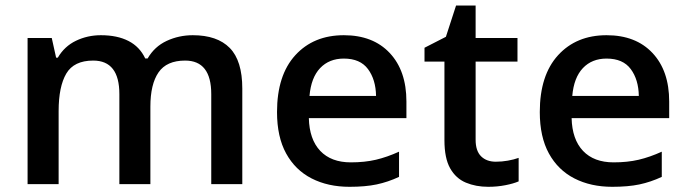

<svg xmlns="http://www.w3.org/2000/svg" viewBox="-20 -681 2542 710"><path d="M692.9 -550.8Q783.2 -550.8 829.6 -503.7Q876 -456.5 876 -353.5V0H761.2V-333Q761.2 -457 664.6 -457Q596.2 -457 566.2 -413.3Q536.1 -369.6 536.1 -286.6V0H421.4V-333Q421.4 -457 324.7 -457Q253.4 -457 225.1 -408.9Q196.8 -360.8 196.8 -270V0H82V-540.5H171.4L187.5 -467.8H193.8Q218.3 -509.8 261 -530.3Q303.7 -550.8 353 -550.8Q413.6 -550.8 455.1 -529.5Q496.6 -508.3 517.1 -464.8H525.9Q551.3 -508.8 596.4 -529.8Q641.6 -550.8 692.9 -550.8Z M1251.5 -550.8Q1359.4 -550.8 1421.1 -485.1Q1482.9 -419.4 1482.9 -305.7V-244.1H1122.1Q1124 -165.5 1164.3 -123Q1204.6 -80.6 1277.3 -80.6Q1328.6 -80.6 1370.1 -90.3Q1411.6 -100.1 1455.6 -120.1V-26.9Q1414.6 -7.8 1372.8 1Q1331.1 9.8 1272.5 9.8Q1192.9 9.8 1132.3 -21.2Q1071.8 -52.2 1038.1 -113.5Q1004.4 -174.8 1004.4 -266.6Q1004.4 -402.8 1072 -476.8Q1139.6 -550.8 1251.5 -550.8ZM1251.5 -464.4Q1197.3 -464.4 1163.8 -429.2Q1130.4 -394 1124.5 -326.2H1370.6Q1369.6 -386.7 1340.8 -425.5Q1312 -464.4 1251.5 -464.4Z M1813.5 -83Q1835.9 -83 1857.9 -86.9Q1879.9 -90.8 1897.9 -97.2V-10.3Q1878.9 -2 1848.6 3.9Q1818.4 9.8 1785.6 9.8Q1739.7 9.8 1702.9 -5.6Q1666 -21 1644.8 -58.3Q1623.5 -95.7 1623.5 -162.6V-453.1H1549.8V-504.4L1628.9 -544.9L1666.5 -660.6H1738.8V-540.5H1893.6V-453.1H1738.8V-164.1Q1738.8 -123 1759 -103Q1779.3 -83 1813.5 -83Z M2223.1 -550.8Q2331.1 -550.8 2392.8 -485.1Q2454.6 -419.4 2454.6 -305.7V-244.1H2093.8Q2095.7 -165.5 2136 -123Q2176.3 -80.6 2249 -80.6Q2300.3 -80.6 2341.8 -90.3Q2383.3 -100.1 2427.2 -120.1V-26.9Q2386.2 -7.8 2344.5 1Q2302.7 9.8 2244.1 9.8Q2164.6 9.8 2104 -21.2Q2043.5 -52.2 2009.8 -113.5Q1976.1 -174.8 1976.1 -266.6Q1976.1 -402.8 2043.7 -476.8Q2111.3 -550.8 2223.1 -550.8ZM2223.1 -464.4Q2168.9 -464.4 2135.5 -429.2Q2102.1 -394 2096.2 -326.2H2342.3Q2341.3 -386.7 2312.5 -425.5Q2283.7 -464.4 2223.1 -464.4Z"/></svg>

Font: Open Sans SemiBold
Style: Regular
Weight: 600
Designer: Monotype Design Team
Foundry: Monotype Imaging Inc.
Version: Version 3.003; ttfautohint (v1.8.4)